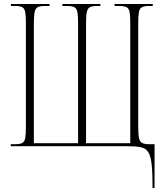

<svg xmlns="http://www.w3.org/2000/svg" viewBox="-20 -734 824 964"><path d="M746 210Q746 135 741.5 92.5Q737 50 724.5 30Q712 10 686 5Q660 0 617 0H34V-10H56Q80 -10 91.5 -16Q103 -22 106.5 -40Q110 -58 110 -95V-618Q110 -656 106.5 -674Q103 -692 91.5 -698Q80 -704 56 -704H35V-714H229V-704H205Q181 -704 169.5 -698Q158 -692 154 -674Q150 -656 150 -618V-15H372V-618Q372 -656 368.5 -674Q365 -692 353 -698Q341 -704 317 -704H293V-714H484V-704H467Q443 -704 431.5 -698Q420 -692 416 -674Q412 -656 412 -619V-15H634V-618Q634 -656 630.5 -674Q627 -692 615 -698Q603 -704 579 -704H555V-714H747V-704H729Q705 -704 693 -698Q681 -692 677.5 -674Q674 -656 674 -618V-97Q674 -59 678 -40.5Q682 -22 694 -16Q706 -10 731 -10H756V210Z"/></svg>

Font: Noto Serif Display ExtraCondensed ExtraLight
Style: Regular
Weight: 200
Width: 2
Designer: Monotype Design Team
Foundry: Monotype Imaging Inc.
Version: Version 2.009